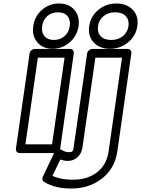

<svg xmlns="http://www.w3.org/2000/svg" viewBox="-20 -848 805 1095"><path d="M70.8 0 148.9 -543.9Q150.9 -554.7 159.9 -561.8Q168.9 -568.8 178.2 -568.8H379.9Q390.6 -568.8 396.5 -561Q402.3 -553.2 400.9 -543.9L323.2 0Q321.8 10.7 312.5 17.8Q303.2 24.9 293.9 24.9H91.8Q81.1 24.9 75.2 17.1Q69.3 9.3 70.8 0ZM125 -24.9H276.9L348.1 -519H195.8ZM169.9 -699.2Q177.2 -754.9 219.2 -791.5Q261.2 -828.1 316.9 -828.1Q373 -828.1 404.3 -791.5Q435.5 -754.9 428.2 -699.2Q419.9 -643.6 377.7 -606.7Q335.4 -569.8 279.8 -569.8Q224.1 -569.8 192.9 -606.7Q161.6 -643.6 169.9 -699.2ZM220.2 -699.2Q215.3 -663.6 233.6 -641.8Q252 -620.1 287.1 -620.1Q323.2 -620.1 348.1 -641.8Q373 -663.6 377.9 -699.2Q382.8 -734.9 364.5 -756.3Q346.2 -777.8 310.1 -777.8Q274.4 -777.8 250 -756.6Q225.6 -735.4 220.2 -699.2ZM224.1 160.2 291 20Q306.6 -7.3 329.1 5.9Q352.5 20 373 20Q386.7 20 392.3 15.1Q397.9 10.3 399.9 -6.8L477.1 -543.9Q479 -554.7 488 -561.8Q497.1 -568.8 505.9 -568.8H708Q718.8 -568.8 724.6 -561Q730.5 -553.2 729 -543.9L648.9 17.1Q634.3 114.3 560.3 171.1Q486.3 228 384.8 227.1Q293.9 227.1 231.9 189.9Q224.1 185.5 222.2 176.5Q220.2 167.5 224.1 160.2ZM278.8 154.8Q325.2 176.8 393.1 176.8Q477.5 177.7 532.7 135.3Q587.9 92.8 599.1 17.1L675.8 -519H523.9L450.2 -6.8Q445.3 27.3 421.9 48.6Q398.4 69.8 366.2 69.8Q346.7 69.8 324.2 62ZM644 -828.1Q703.1 -828.1 737.3 -792Q771.5 -755.9 763.2 -699.2Q754.9 -642.6 710.4 -606.2Q666 -569.8 606.9 -569.8Q547.9 -569.8 514.2 -606.2Q480.5 -642.6 488.8 -699.2Q497.1 -755.9 541.3 -792Q585.4 -828.1 644 -828.1ZM539.1 -699.2Q533.7 -664.1 553.7 -642.1Q573.7 -620.1 613.8 -620.1Q654.3 -620.1 680.9 -642.1Q707.5 -664.1 712.9 -699.2Q717.3 -734.4 697.3 -756.1Q677.2 -777.8 637.2 -777.8Q597.2 -777.8 570.3 -755.9Q543.5 -733.9 539.1 -699.2Z"/></svg>

Font: Trueno ExtraBold Outline
Style: Italic
Weight: 800
Width: 6
Designer: Julieta Ulanovsky
Foundry: Julieta Ulanovsky
Version: Version 3.001b | FøM Fix